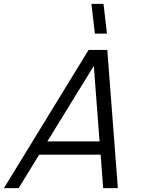

<svg xmlns="http://www.w3.org/2000/svg" viewBox="-129 -980 782 1000"><path d="M428.1 -805 410.1 -960H347.1L365.1 -805ZM408.4 0H484.9L429.8 -720H332.3L-108.6 0H-32.1L75.1 -174.5H395.1ZM117.6 -243.5 359.6 -637 389.6 -243.5Z"/></svg>

Font: Manrope
Style: RegularItalic
Weight: 400
Italic angle: -15°
Designer: Mikhail Sharanda
Foundry: Mikhail Sharanda
Version: Version 4.502;hotconv 1.0.109;makeotfexe 2.5.65596